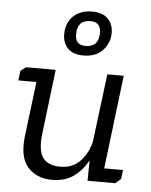

<svg xmlns="http://www.w3.org/2000/svg" viewBox="-51 -741 625 793"><g transform="rotate(5 261.0 -344.5)"><path d="M278 -514Q235 -514 213.5 -536.5Q192 -559 192 -595Q192 -641 221 -669.5Q250 -698 300 -698Q342 -698 364.5 -675.5Q387 -653 387 -617Q387 -576 359 -545Q331 -514 278 -514ZM283 -554Q339 -554 339 -614Q339 -632 329.5 -645Q320 -658 295 -658Q241 -658 241 -598Q241 -554 283 -554ZM483 -57 478 -19 456 0H341L342 -85Q319 -42 283 -16.5Q247 9 195 9Q131 9 94 -31.5Q57 -72 67 -160L95 -388H20L25 -428L47 -445H170L138 -180Q129 -109 150.5 -78.5Q172 -48 223 -48Q276 -48 307.5 -83Q339 -118 349 -164L384 -445H452L405 -57Z"/></g></svg>

Font: Zilla Slab Regular
Style: Italic
Weight: 400
Italic angle: -6°
Designer: Typotheque.com
Foundry: Typotheque type foundry
Version: Version 1.1; 2017; ttfautohint (v1.6)